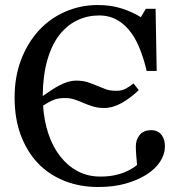

<svg xmlns="http://www.w3.org/2000/svg" viewBox="-20 -728 697 764"><path d="M151.4 -307.6Q155.3 -246.6 172.9 -194.6Q190.4 -142.6 220.7 -104.5Q250.5 -66.9 290.3 -46.1Q330.1 -25.4 379.9 -25.4Q409.7 -25.4 435.1 -30.5Q460.4 -35.6 479 -43.9Q496.6 -51.8 508.1 -59.1Q519.5 -66.4 525.4 -71.8Q523.9 -86.9 522.2 -108.2Q520.5 -129.4 520.5 -145.5Q520.5 -171.9 535.6 -190.9Q550.8 -210 582 -210Q595.7 -210 606.2 -204.8Q616.7 -199.7 624 -189.5Q630.9 -179.7 633.5 -168.9Q636.2 -158.2 636.2 -144Q636.2 -114.7 617.4 -85.2Q598.6 -55.7 563 -33.2Q526.9 -10.7 479.5 2.7Q432.1 16.1 369.6 16.1Q297.4 16.1 235.8 -8.5Q174.3 -33.2 130.9 -78.6Q86.9 -125 62.5 -190.7Q38.1 -256.3 38.1 -339.8Q38.1 -422.9 64 -490.5Q89.8 -558.1 134.8 -606.9Q179.2 -655.3 240 -681.6Q300.8 -708 368.7 -708Q421.9 -708 464.1 -694.3Q506.3 -680.7 540.5 -659.7L560.1 -692.9H599.1L603.5 -445.8H563.5Q555.7 -481.9 540 -524.2Q524.4 -566.4 503.4 -595.7Q480 -628.9 447.8 -647.7Q415.5 -666.5 374.5 -666.5Q328.6 -666.5 288.8 -647.9Q249 -629.4 217.3 -590.3Q186.5 -551.3 168.7 -490.2Q150.9 -429.2 149.9 -345.7Q169.9 -359.4 183.1 -368.4Q196.3 -377.4 216.3 -388.2Q232.9 -397 250 -402.1Q267.1 -407.2 284.2 -407.2Q309.6 -407.2 328.9 -400.9Q348.1 -394.5 366.2 -386.7Q386.2 -378.4 401.9 -372.6Q417.5 -366.7 444.8 -366.7Q464.8 -366.7 481.4 -375.7Q498 -384.8 511.2 -396L532.2 -369.6Q499.5 -337.9 464.1 -318.1Q428.7 -298.3 394 -298.3Q368.2 -298.3 347.4 -305.2Q326.7 -312 313 -317.9Q295.4 -325.7 277.6 -331.8Q259.8 -337.9 237.8 -337.9Q211.4 -337.9 192.4 -330.1Q173.3 -322.3 151.4 -307.6Z"/></svg>

Font: UniBurma_GGSerif
Style: Book
Weight: 400
Designer: Victor San Kho Lin (for Burmese only and related typography optimization with it)
Foundry: http://www.unimm.org
Version: 2.0